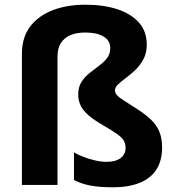

<svg xmlns="http://www.w3.org/2000/svg" viewBox="-20 -785 744 815"><path d="M603 -595Q603 -561 589.5 -535Q576 -509 556 -489.5Q536 -470 515.5 -455Q495 -440 481.5 -427Q468 -414 468 -402Q468 -390 477.5 -380Q487 -370 508 -357Q529 -344 564 -321Q598 -299 621.5 -276.5Q645 -254 656.5 -226Q668 -198 668 -159Q668 -103 644 -65.5Q620 -28 573 -9Q526 10 461 10Q402 10 363 2.5Q324 -5 294 -21V-138Q311 -128 334.5 -119Q358 -110 384 -104Q410 -98 432 -98Q471 -98 492 -114Q513 -130 513 -157Q513 -173 506.5 -186Q500 -199 480 -214Q460 -229 421 -251Q380 -275 356.5 -295Q333 -315 322.5 -336.5Q312 -358 312 -384Q312 -415 325.5 -436.5Q339 -458 359.5 -474.5Q380 -491 400.5 -506Q421 -521 434.5 -538.5Q448 -556 448 -581Q448 -613 419.5 -630Q391 -647 342 -647Q306 -647 279.5 -636Q253 -625 238.5 -602.5Q224 -580 224 -543V0H73V-555Q73 -627 108.5 -673Q144 -719 204.5 -742Q265 -765 342 -765Q419 -765 477.5 -746Q536 -727 569.5 -689.5Q603 -652 603 -595Z"/></svg>

Font: Noto Sans Symbols
Style: Bold
Weight: 700
Version: Version 2.002